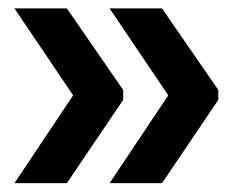

<svg xmlns="http://www.w3.org/2000/svg" viewBox="-20 -466 552 445"><path d="M149.5 -245 13.5 -446.5H135L265.5 -257.5V-234.5L135 -41.5H13.5ZM370 -245 234 -446.5H355.5L486 -257.5V-234.5L355.5 -41.5H234Z"/></svg>

Font: Anek Gujarati SemiBold
Style: Regular
Weight: 600
Designer: Mrunmayee Ghaisas (Gujarati), Yesha Goshar (Latin)
Foundry: Ek Type
Version: Version 1.003